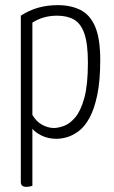

<svg xmlns="http://www.w3.org/2000/svg" viewBox="-20 -530 445 747"><path d="M82 197Q72 197 66.5 192.5Q61 188 61 178V-469Q93 -490 128.5 -500Q164 -510 205 -510Q256 -510 293.5 -491Q331 -472 350.5 -425.5Q370 -379 370 -297Q370 -216 358.5 -161Q347 -106 328.5 -72Q310 -38 287 -20.5Q264 -3 241.5 3.5Q219 10 200 10Q167 10 142 -2.5Q117 -15 106 -29V193Q100 195 94 196Q88 197 82 197ZM190 -32Q206 -32 228.5 -40Q251 -48 272.5 -73Q294 -98 308 -148.5Q322 -199 322 -286Q322 -359 308.5 -398.5Q295 -438 268.5 -453.5Q242 -469 202 -469Q148 -469 106 -442V-83Q121 -57 144 -44.5Q167 -32 190 -32Z"/></svg>

Font: Yanone Kaffeesatz ExtraLight Light
Style: Regular
Weight: 300
Version: Version 2.003